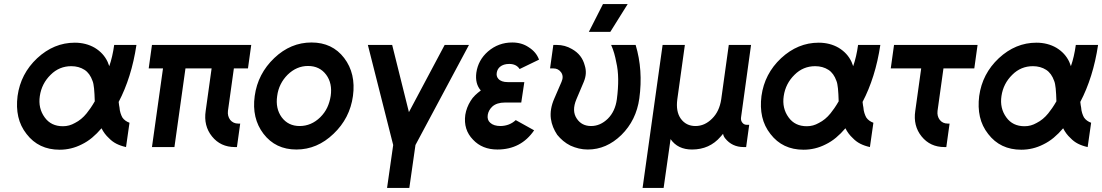

<svg xmlns="http://www.w3.org/2000/svg" viewBox="-20 -720 5396 940"><path d="M346 -511Q244 -511 162 -435Q81 -359 66 -250Q59 -195 69.5 -148.5Q80 -102 110 -64Q169 13 272 13Q329 13 380 -13Q407 -26 431 -46Q455 -66 477 -92Q484 -78 493 -66Q502 -54 513 -44Q529 -27 549.5 -16.5Q570 -6 597 0L614 -119Q603 -123 594 -129.5Q585 -136 579 -145Q574 -154 570 -166.5Q566 -179 565 -194Q564 -198 563 -205Q562 -212 561 -221Q592 -280 614 -350Q636 -420 648 -500H539Q535 -471 529 -445Q523 -419 515 -396Q513 -401 511 -406.5Q509 -412 507 -417Q487 -460 444 -486Q401 -511 346 -511ZM329 -396Q366 -396 394 -378Q420 -361 433 -324Q438 -312 440.5 -287Q443 -262 444 -224Q433 -205 423 -190.5Q413 -176 404 -165Q379 -134 347 -118Q333 -110 318.5 -106Q304 -102 288 -102Q230 -102 199 -145Q166 -190 175 -250Q184 -311 228 -354Q270 -396 329 -396Z M724 -500 708 -385H778L724 0H834L888 -385H1016L987 -177Q976 -104 1018 -52Q1060 0 1130 0H1140L1156 -115H1146Q1122 -115 1107 -133Q1093 -152 1096 -177L1125 -385H1194L1210 -500Z M1505 -512Q1403 -512 1323 -436Q1242 -359 1227 -250Q1212 -141 1270 -65Q1329 12 1431 12Q1533 12 1613 -65Q1693 -141 1708 -250Q1723 -360 1665 -436Q1607 -512 1505 -512ZM1488 -397Q1545 -397 1577 -354Q1608 -312 1599 -250Q1594 -219 1582 -193.5Q1570 -168 1548 -146Q1504 -103 1447 -103Q1391 -103 1359 -146Q1328 -189 1337 -250Q1341 -281 1354 -307Q1367 -333 1388 -354Q1432 -397 1488 -397Z M1781 -500 1905 -10 1875 200H1984L2014 -10L2276 -500H2157L1982 -171L1900 -500Z M2547 -318H2466Q2434 -318 2420 -334Q2409 -346 2412 -364Q2415 -382 2428 -393Q2445 -407 2473 -407Q2508 -407 2524 -382L2619 -428Q2612 -447 2599.5 -462Q2587 -477 2568 -489Q2534 -512 2488 -512Q2420 -512 2369 -468Q2321 -426 2312 -364Q2305 -310 2334 -277Q2319 -266 2306 -253.5Q2293 -241 2284 -226Q2264 -194 2258 -158Q2248 -85 2296 -36Q2341 12 2415 12Q2531 12 2595 -82L2505 -132Q2475 -104 2431 -103Q2397 -103 2380 -119Q2364 -133 2368 -158Q2372 -181 2390 -198Q2412 -218 2452 -218H2532Z M2689 -500 2673 -385H2690Q2713 -385 2727 -366Q2741 -346 2729 -319L2694 -238Q2671 -186 2677 -139Q2680 -117 2688 -97.5Q2696 -78 2708 -60Q2721 -44 2737 -30.5Q2753 -17 2773 -7Q2793 2 2814 7Q2835 12 2858 12Q2949 12 3022 -59Q3095 -131 3110 -238Q3129 -377 3092 -500H2972Q2981 -480 2987 -459Q2993 -438 2997 -416Q3006 -378 3006.5 -332.5Q3007 -287 3000 -234Q2992 -175 2956 -139Q2919 -103 2874 -103Q2828 -103 2804 -139Q2778 -177 2802 -234L2838 -319Q2847 -341 2848 -360.5Q2849 -380 2843 -399Q2836 -426 2820.5 -446Q2805 -466 2780 -480Q2763 -490 2744.5 -495Q2726 -500 2706 -500ZM2863 -564H2968L3053 -700H2932Z M3368 12Q3454 12 3508 -51Q3512 -55 3514.5 -58.5Q3517 -62 3520 -65Q3521 -59 3523.5 -53.5Q3526 -48 3530 -43Q3564 0 3621 0H3633L3648 -109H3636Q3622 -109 3614 -120Q3606 -130 3608 -145L3657 -500H3548L3511 -234Q3502 -174 3466 -139Q3430 -103 3385 -103Q3339 -103 3313 -139Q3288 -174 3296 -234L3333 -500H3224L3126 200H3229L3263 -39Q3298 12 3368 12Z M3988 -511Q3886 -511 3804 -435Q3723 -359 3708 -250Q3701 -195 3711.5 -148.5Q3722 -102 3752 -64Q3811 13 3914 13Q3971 13 4022 -13Q4049 -26 4073 -46Q4097 -66 4119 -92Q4126 -78 4135 -66Q4144 -54 4155 -44Q4171 -27 4191.5 -16.5Q4212 -6 4239 0L4256 -119Q4245 -123 4236 -129.5Q4227 -136 4221 -145Q4216 -154 4212 -166.5Q4208 -179 4207 -194Q4206 -198 4205 -205Q4204 -212 4203 -221Q4234 -280 4256 -350Q4278 -420 4290 -500H4181Q4177 -471 4171 -445Q4165 -419 4157 -396Q4155 -401 4153 -406.5Q4151 -412 4149 -417Q4129 -460 4086 -486Q4043 -511 3988 -511ZM3971 -396Q4008 -396 4036 -378Q4062 -361 4075 -324Q4080 -312 4082.5 -287Q4085 -262 4086 -224Q4075 -205 4065 -190.5Q4055 -176 4046 -165Q4021 -134 3989 -118Q3975 -110 3960.5 -106Q3946 -102 3930 -102Q3872 -102 3841 -145Q3808 -190 3817 -250Q3826 -311 3870 -354Q3912 -396 3971 -396Z M4357 -500 4341 -385H4490L4461 -177Q4450 -104 4492 -52Q4534 0 4604 0H4613L4629 -115H4620Q4595 -115 4581 -133Q4567 -151 4570 -177L4599 -385H4750L4766 -500Z M5054 -511Q4952 -511 4870 -435Q4789 -359 4774 -250Q4767 -195 4777.5 -148.5Q4788 -102 4818 -64Q4877 13 4980 13Q5037 13 5088 -13Q5115 -26 5139 -46Q5163 -66 5185 -92Q5192 -78 5201 -66Q5210 -54 5221 -44Q5237 -27 5257.5 -16.5Q5278 -6 5305 0L5322 -119Q5311 -123 5302 -129.5Q5293 -136 5287 -145Q5282 -154 5278 -166.5Q5274 -179 5273 -194Q5272 -198 5271 -205Q5270 -212 5269 -221Q5300 -280 5322 -350Q5344 -420 5356 -500H5247Q5243 -471 5237 -445Q5231 -419 5223 -396Q5221 -401 5219 -406.5Q5217 -412 5215 -417Q5195 -460 5152 -486Q5109 -511 5054 -511ZM5037 -396Q5074 -396 5102 -378Q5128 -361 5141 -324Q5146 -312 5148.5 -287Q5151 -262 5152 -224Q5141 -205 5131 -190.5Q5121 -176 5112 -165Q5087 -134 5055 -118Q5041 -110 5026.5 -106Q5012 -102 4996 -102Q4938 -102 4907 -145Q4874 -190 4883 -250Q4892 -311 4936 -354Q4978 -396 5037 -396Z"/></svg>

Font: Unageo
Style: SemiBold-Italic
Weight: 600
Designer: Richard Sepsi
Foundry: Richard Sepsi
Version: Version 2.000